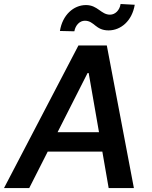

<svg xmlns="http://www.w3.org/2000/svg" viewBox="-41 -959 773 979"><path d="M108 0 202.4 -186.1H480.8L513.1 0H641.7L503.6 -727.3H359L-20.6 0ZM252.5 -284.8 405.5 -586.6H411.2L463.8 -284.8ZM264.6 -801.1 338.1 -799.4C343.8 -831 365.8 -853.3 391.7 -853.3C440.3 -853.3 445 -804 512.8 -804C575.6 -804.3 632.5 -852.6 646 -934.7L573.9 -938.6C569.2 -907.3 546.9 -884.2 519.9 -884.2C474.1 -884.2 457.4 -933.2 397.4 -933.2C334.5 -933.2 277.3 -882.8 264.6 -801.1Z"/></svg>

Font: Magic Ui Pro Semi Bold
Style: Italic
Weight: 600
Italic angle: -9.39999°
Designer: Stefan Endress, Andreas Faust
Version: Version 1.000;FEAKit 1.0